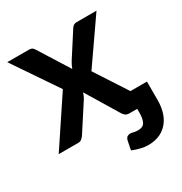

<svg xmlns="http://www.w3.org/2000/svg" viewBox="-163 -634 887 935"><g transform="rotate(-30 280.5 -166.5)"><path d="M458.5 -91.3H551.3V13.2Q551.3 45.4 543.5 74.7Q535.6 104.5 518.1 127.9Q500 151.9 472.7 165.5Q442.4 180.2 403.3 180.2Q382.8 180.2 361.3 174.8Q341.8 170.4 316.4 160.2L326.2 110.4Q330.1 95.7 337.9 91.3Q346.2 86.9 353 86.9Q360.8 86.9 371.1 89.8Q381.3 92.8 396 92.8Q423.8 92.8 433.6 74.7Q443.8 56.6 443.8 22.5V0H399.4Q385.7 0 377.4 -6.8Q369.1 -13.7 363.8 -22.9L255.4 -201.7Q252.9 -193.4 250 -185.5Q245.1 -175.8 242.7 -171.4L146.5 -22.9Q140.6 -13.7 132.8 -7.3Q125 0 112.3 0H2.4L178.2 -264.2L9.3 -513.2H127.9Q141.6 -513.2 148.4 -509.3Q154.3 -505.9 159.7 -497.1L267.1 -326.2Q270.5 -337.9 282.7 -359.4L369.6 -494.6Q380.4 -513.2 397.9 -513.2H511.2L342.3 -270Z"/></g></svg>

Font: Lato-SemiBold
Style: Bold
Weight: 500
Designer: Lukasz Dziedzic with Adam Twardoch and Botio Nikoltchev
Foundry: tyPoland Lukasz Dziedzic
Version: ""